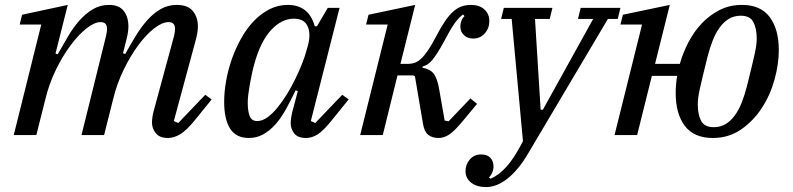

<svg xmlns="http://www.w3.org/2000/svg" viewBox="-20 -550 3231 782"><path d="M664 12Q630 12 614.5 -7.5Q599 -27 599 -51Q599 -62 601 -74.5Q603 -87 606 -98L689 -404Q691 -413 692 -420Q693 -427 693 -432Q693 -460 667 -460Q641 -460 608 -434.5Q575 -409 543 -365.5Q511 -322 483.5 -265.5Q456 -209 441 -147L404 0H312L412 -404Q414 -413 415 -420Q416 -427 416 -432Q416 -460 390 -460Q365 -460 332.5 -434.5Q300 -409 267.5 -365.5Q235 -322 207.5 -265.5Q180 -209 165 -147L128 0H36L148 -450H60L70 -490L256 -530L206 -332L215 -329Q236 -366 257.5 -402.5Q279 -439 304 -467Q329 -495 358.5 -512.5Q388 -530 424 -530Q465 -530 484 -505.5Q503 -481 503 -442Q503 -421 496 -393L481 -333L490 -330Q511 -368 533 -404Q555 -440 580 -468Q605 -496 634.5 -513Q664 -530 700 -530Q745 -530 765.5 -505Q786 -480 786 -442Q786 -429 783.5 -415Q781 -401 777 -386L688 -57L706 -49L816 -164L842 -145L774 -61Q739 -18 713.5 -3Q688 12 664 12Z M994 12Q941 12 917 -26.5Q893 -65 893 -135Q893 -176 901 -221Q909 -266 924.5 -310Q940 -354 962.5 -394Q985 -434 1013.5 -464Q1042 -494 1077 -512Q1112 -530 1152 -530Q1238 -530 1262 -443H1271L1315 -518H1363L1246 -57L1264 -49L1374 -164L1400 -145L1332 -61Q1297 -17 1273.5 -2.5Q1250 12 1227 12Q1193 12 1178.5 -6.5Q1164 -25 1164 -48Q1164 -60 1166.5 -74.5Q1169 -89 1172 -100L1193 -179L1184 -182Q1164 -140 1144 -104Q1124 -68 1101 -42.5Q1078 -17 1051.5 -2.5Q1025 12 994 12ZM1028 -57Q1048 -57 1069 -72Q1090 -87 1110 -111.5Q1130 -136 1149 -167Q1168 -198 1183.5 -230Q1199 -262 1211 -292.5Q1223 -323 1229 -347L1234 -364Q1247 -412 1233 -443Q1219 -474 1177 -474Q1127 -474 1084 -427.5Q1041 -381 1016 -290Q1011 -273 1006.5 -252Q1002 -231 998 -209Q994 -187 991.5 -167Q989 -147 989 -133Q989 -97 997 -77Q1005 -57 1028 -57Z M1766 12Q1740 12 1724 -1Q1708 -14 1703 -45L1670 -239L1663 -243H1599L1539 0H1447L1559 -450H1471L1481 -490L1671 -530L1611 -290H1645Q1657 -290 1669.5 -294.5Q1682 -299 1695.5 -311.5Q1709 -324 1723.5 -345.5Q1738 -367 1756 -401Q1775 -438 1792 -463Q1809 -488 1826 -503Q1843 -518 1860.5 -524Q1878 -530 1899 -530Q1933 -530 1953 -511.5Q1973 -493 1973 -464Q1973 -435 1954.5 -414Q1936 -393 1907 -393Q1884 -393 1869.5 -407Q1855 -421 1855 -441Q1855 -455 1860 -467Q1865 -479 1872 -484L1866 -491Q1849 -479 1832 -455.5Q1815 -432 1789 -382Q1774 -354 1762 -335.5Q1750 -317 1740.5 -305.5Q1731 -294 1721.5 -288Q1712 -282 1701 -279V-274Q1731 -269 1746 -250.5Q1761 -232 1769 -185L1791 -59L1807 -56L1896 -149L1923 -127L1869 -62Q1833 -18 1811 -3Q1789 12 1766 12Z M1960 212Q1922 212 1899 194Q1876 176 1876 147Q1876 120 1893.5 99.5Q1911 79 1940 79Q1964 79 1977 92.5Q1990 106 1990 128Q1990 141 1984.5 153.5Q1979 166 1971 173L1978 178Q2011 164 2042.5 129.5Q2074 95 2110 25L2064 -473H2021L2032 -518H2230L2219 -473H2159L2182 -103H2191L2396 -473H2334L2345 -518H2507L2496 -473H2456L2134 70Q2111 110 2088 137Q2065 164 2043 180.5Q2021 197 2000 204.5Q1979 212 1960 212Z M2883 12Q2807 12 2769.5 -37Q2732 -86 2732 -171Q2732 -205 2738 -241H2635L2575 0H2483L2595 -450H2507L2517 -490L2708 -530L2648 -290H2749Q2762 -336 2784.5 -379Q2807 -422 2839 -455.5Q2871 -489 2911.5 -509.5Q2952 -530 3002 -530Q3078 -530 3115 -480.5Q3152 -431 3152 -346Q3152 -289 3134.5 -225.5Q3117 -162 3082.5 -109.5Q3048 -57 2998 -22.5Q2948 12 2883 12ZM2887 -32Q2914 -32 2935 -44.5Q2956 -57 2972.5 -79.5Q2989 -102 3001 -132.5Q3013 -163 3022 -198Q3034 -247 3042 -279.5Q3050 -312 3054.5 -333.5Q3059 -355 3060.5 -368.5Q3062 -382 3062 -394Q3062 -434 3048.5 -460Q3035 -486 2997 -486Q2970 -486 2949 -473.5Q2928 -461 2911.5 -438.5Q2895 -416 2883 -385.5Q2871 -355 2862 -320Q2850 -271 2842 -238.5Q2834 -206 2829.5 -184.5Q2825 -163 2823.5 -149.5Q2822 -136 2822 -124Q2822 -84 2835.5 -58Q2849 -32 2887 -32Z"/></svg>

Font: IBM Plex Serif Text
Style: Italic
Weight: 450
Italic angle: -14°
Designer: Mike Abbink, Paul van der Laan, Pieter van Rosmalen
Foundry: Bold Monday
Version: Version 3.001